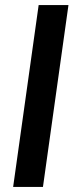

<svg xmlns="http://www.w3.org/2000/svg" viewBox="-20 -740 313 760"><path d="M32 0 133 -720H251L150 0Z"/></svg>

Font: Chivo Medium
Style: Italic
Weight: 500
Italic angle: -8.05°
Designer: Hector Gatti
Foundry: Omnibus-Type
Version: Version 2.002